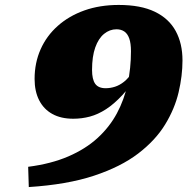

<svg xmlns="http://www.w3.org/2000/svg" viewBox="-20 -733 784 777"><path d="M96.5 24 94 -58Q187 -70 256.5 -100Q326 -130 374.5 -174.2Q423 -218.5 453 -274.2Q483 -330 496.5 -393.8Q510 -457.5 510 -525.5Q510 -558 503 -577.5Q496 -597 482.8 -605.8Q469.5 -614.5 451.5 -614.5Q424 -614.5 401.2 -596Q378.5 -577.5 365.5 -541Q352.5 -504.5 352.5 -450Q352.5 -412 365.2 -394Q378 -376 407.5 -376Q426.5 -376 445.2 -382Q464 -388 482 -402.2Q500 -416.5 515.5 -441L545 -439Q508.5 -384 475 -348Q441.5 -312 409 -291Q376.5 -270 343.8 -261.2Q311 -252.5 276.5 -252.5Q226.5 -252.5 191.8 -271.8Q157 -291 138.5 -327.2Q120 -363.5 120 -413.5Q120 -478.5 144.2 -533.2Q168.5 -588 213.8 -628.2Q259 -668.5 321.5 -690.8Q384 -713 460.5 -713Q549.5 -713 606.5 -685.5Q663.5 -658 691 -607.5Q718.5 -557 718.5 -488.5Q718.5 -426.5 702.8 -359.5Q687 -292.5 648 -228.8Q609 -165 539 -111.5Q469 -58 360.5 -22Q252 14 96.5 24Z"/></svg>

Font: Newsreader 9pt ExtraBold
Style: Italic
Weight: 800
Italic angle: -17°
Designer: Hugues Gentile
Foundry: Production Type
Version: Version 1.003